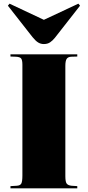

<svg xmlns="http://www.w3.org/2000/svg" viewBox="-20 -1026 478 1046"><path d="M37 0V-12L71 -14Q90 -15 96 -26Q102 -37 102 -70V-673Q102 -698 95.5 -707Q89 -716 66 -717L37 -718V-730H401V-718L368 -717Q350 -716 343 -705Q336 -694 336 -667V-66Q336 -35 343.5 -25.5Q351 -16 370 -14L401 -12V0ZM219 -786Q202 -786 188 -794.5Q174 -803 157 -824L23 -995L32 -1006L219 -918L407 -1006L416 -995L279 -820Q267 -805 253 -795.5Q239 -786 219 -786Z"/></svg>

Font: Display Black
Style: Regular
Weight: 900
Designer: Latin by Veronika Burian and Jose Scaglione. Greek by Irene Vlachou. Cyrillic by Vera Evstafieva.
Foundry: TypeTogether
Version: Version 3.002